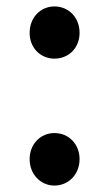

<svg xmlns="http://www.w3.org/2000/svg" viewBox="-20 -562 338 596"><path d="M149 -380C193 -380 227 -413 227 -460C227 -508 193 -542 149 -542C106 -542 72 -508 72 -460C72 -413 106 -380 149 -380ZM149 14C193 14 227 -21 227 -68C227 -115 193 -149 149 -149C106 -149 72 -115 72 -68C72 -21 106 14 149 14Z"/></svg>

Font: Noto Sans CJK TC Medium
Style: Regular
Weight: 500
Designer: Ryoko NISHIZUKA 西塚涼子 (kana, bopomofo & ideographs); Paul D. Hunt (Latin, Greek & Cyrillic); Sandoll Communications 산돌커뮤니
Foundry: Adobe
Version: Version 2.004;hotconv 1.0.118;makeotfexe 2.5.65603